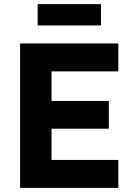

<svg xmlns="http://www.w3.org/2000/svg" viewBox="-20 -908 647 928"><path d="M162 -888V-785H468V-888ZM77 0H552V-135H229V-286H506V-420H229V-563H552V-698H77Z"/></svg>

Font: Braiins Sans
Style: Bold
Weight: 700
Designer: Mike Abbink, Paul van der Laan, Pieter van Rosmalen, Jiri Chlebus, Lubos Buracinsky
Foundry: Bold Monday, Sudetype
Version: Version 1.000;hotconv 1.0.109;makeotfexe 2.5.65596